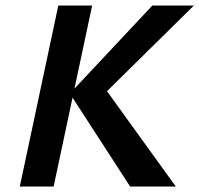

<svg xmlns="http://www.w3.org/2000/svg" viewBox="-20 -678 725 698"><path d="M453 0 234 -338 534 -658H685L335 -313L352 -370L619 0ZM52 0 192 -658H315L175 0Z"/></svg>

Font: Ysabeau Infant
Style: Bold Italic
Weight: 700
Italic angle: -12°
Designer: Christian Thalmann (Catharsis Fonts)
Version: Version 2.001;gftools[0.9.30]; featfreeze: ss01,ss02,lnum